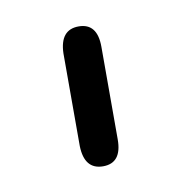

<svg xmlns="http://www.w3.org/2000/svg" viewBox="-41 -677 280 297"><g transform="rotate(-10 99.0 -528.0)"><path d="M69.3 -455.1V-600.6Q70.3 -637.7 99.6 -637.7Q128.9 -637.7 128.9 -600.6V-455.1Q128.9 -418 99.6 -418Q70.3 -418 69.3 -455.1Z"/></g></svg>

Font: Jura
Style: Medium
Weight: 500
Version: Version 2.6.1